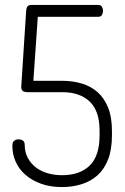

<svg xmlns="http://www.w3.org/2000/svg" viewBox="-20 -751 507 777"><path d="M232 -424Q274 -424 311 -413Q348 -402 375 -378Q402 -354 417.5 -315.5Q433 -277 433 -222V-203Q433 -146 417.5 -106Q402 -66 374.5 -41.5Q347 -17 310 -5.5Q273 6 231 6Q183 6 146 -7.5Q109 -21 83 -43.5Q57 -66 43.5 -96.5Q30 -127 30 -161Q30 -175 37 -181Q44 -187 54 -187Q80 -187 80 -165Q80 -136 92 -113Q104 -90 124.5 -74Q145 -58 172.5 -50Q200 -42 231 -42Q303 -42 343 -81Q383 -120 383 -203V-222Q383 -302 343 -340Q303 -378 232 -378H95Q76 -378 71 -384Q66 -390 66 -398Q66 -400 66.5 -407Q67 -414 67 -416L86 -709Q88 -731 105 -731H378Q388 -731 392.5 -723.5Q397 -716 397 -707Q397 -698 392.5 -690.5Q388 -683 378 -683H133L115 -424Z"/></svg>

Font: AkaAcidDosis
Style: Light
Weight: 300
Designer: Edgar Tolentino, Pablo Impallari, Igino Marini, Aka-Acid
Foundry: Edgar Tolentino, Pablo Impallari, Igino Marini, Aka-Acid
Version: Version 1.007